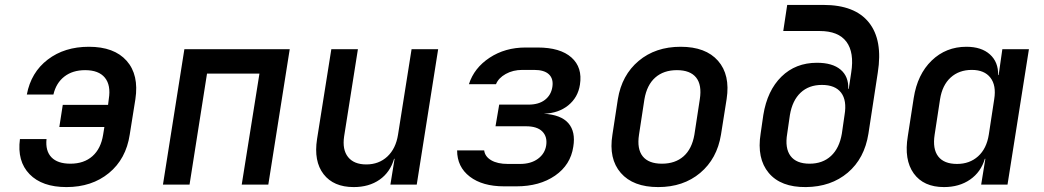

<svg xmlns="http://www.w3.org/2000/svg" viewBox="-20 -750 4240 780"><path d="M250 10Q151 10 100 -42.5Q49 -95 61 -185H169Q164 -137 189 -111Q214 -85 266 -85Q321 -85 355.5 -115.5Q390 -146 399 -203L404 -234H221L235 -324H419L422 -348Q431 -404 406 -434.5Q381 -465 326 -465Q275 -465 241.5 -439Q208 -413 197 -366H89Q106 -456 174 -508Q242 -560 341 -560Q444 -560 494.5 -503Q545 -446 530 -347L507 -203Q492 -104 422.5 -47Q353 10 250 10Z M642 0 729 -550H1157L1070 0H962L1034 -451H821L750 0Z M1417 10Q1335 10 1294.5 -42.5Q1254 -95 1268 -185L1326 -550H1434L1378 -196Q1370 -142 1394 -112Q1418 -82 1468 -82Q1519 -82 1553.5 -114Q1588 -146 1597 -203L1652 -550H1760L1673 0H1566L1583 -105H1581Q1565 -50 1522 -20Q1479 10 1417 10Z M2028 7Q1940 7 1888.5 -32.5Q1837 -72 1837 -139H1947Q1950 -114 1975.5 -99Q2001 -84 2043 -84H2093Q2137 -84 2165.5 -105Q2194 -126 2199 -160Q2204 -195 2183 -216Q2162 -237 2117 -237H1993L2008 -325H2127Q2169 -325 2194 -344.5Q2219 -364 2224 -397Q2229 -430 2210 -448Q2191 -466 2150 -466H2102Q2064 -466 2034.5 -449.5Q2005 -433 1995 -408H1885Q1906 -474 1969 -515.5Q2032 -557 2115 -557H2164Q2256 -557 2301.5 -516.5Q2347 -476 2336 -406Q2328 -354 2288.5 -322Q2249 -290 2189 -288Q2259 -284 2289 -249.5Q2319 -215 2309 -154Q2298 -80 2235 -36.5Q2172 7 2078 7Z M2654 10Q2552 10 2502 -47.5Q2452 -105 2468 -203L2490 -347Q2506 -445 2574.5 -502.5Q2643 -560 2745 -560Q2847 -560 2897 -503Q2947 -446 2932 -348L2909 -203Q2893 -105 2824.5 -47.5Q2756 10 2654 10ZM2669 -85Q2723 -85 2757 -115Q2791 -145 2801 -203L2823 -347Q2832 -405 2808 -435Q2784 -465 2730 -465Q2676 -465 2642 -435Q2608 -405 2598 -347L2576 -203Q2567 -145 2591 -115Q2615 -85 2669 -85Z M3254 10Q3152 11 3103 -47.5Q3054 -106 3070 -207L3081 -283Q3097 -382 3154.5 -438.5Q3212 -495 3299 -495Q3362 -495 3395 -467Q3428 -439 3426 -389H3428L3438 -455Q3451 -537 3418.5 -580.5Q3386 -624 3310 -624H3162L3178 -730H3325Q3453 -730 3510 -658.5Q3567 -587 3546 -455L3508 -207Q3492 -106 3424 -48.5Q3356 9 3254 10ZM3269 -85Q3322 -85 3356 -116.5Q3390 -148 3400 -207L3411 -283Q3421 -342 3397 -373.5Q3373 -405 3319 -405Q3266 -405 3232.5 -373.5Q3199 -342 3189 -283L3178 -207Q3168 -148 3191.5 -116.5Q3215 -85 3269 -85Z M3815 10Q3732 10 3692 -45.5Q3652 -101 3668 -197L3692 -352Q3707 -448 3765 -504Q3823 -560 3906 -560Q3967 -560 4001.5 -529Q4036 -498 4035 -445H4037L4052 -550H4160L4073 0H3966L3983 -105H3981Q3965 -51 3921 -20.5Q3877 10 3815 10ZM3868 -84Q3919 -84 3953.5 -115Q3988 -146 3997 -203L4019 -347Q4028 -403 4003.5 -434.5Q3979 -466 3928 -466Q3876 -466 3842 -435Q3808 -404 3799 -347L3777 -203Q3768 -145 3791.5 -114.5Q3815 -84 3868 -84Z"/></svg>

Font: NKDuy Mono SemiBold
Style: Italic
Weight: 600
Italic angle: -9°
Monospace: yes
Designer: NKDuy
Foundry: NKDuy
Version: Version 2.251; ttfautohint (v1.8.4.7-5d5b)